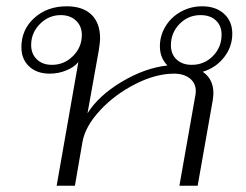

<svg xmlns="http://www.w3.org/2000/svg" viewBox="-20 -590 781 610"><path d="M624 -362Q658 -339 658 -294Q658 -288 656 -272L608 0H550L601 -289Q602 -293 602 -301Q602 -326 583 -341Q564 -356 533 -356Q475 -356 410 -323Q345 -290 298 -239.5Q251 -189 242 -139L218 0H160L229 -393Q215 -376 190 -366Q165 -356 138 -356Q97 -356 72.5 -379Q48 -402 48 -440Q48 -496 89 -533Q130 -570 192 -570Q243 -570 270.5 -543.5Q298 -517 298 -468Q298 -457 294 -431L258 -230Q293 -286 366.5 -330Q440 -374 512 -382Q488 -406 488 -443Q488 -477 506 -506.5Q524 -536 555 -553Q586 -570 622 -570Q666 -570 692 -546Q718 -522 718 -483Q718 -441 691.5 -407.5Q665 -374 624 -362ZM240 -479Q240 -507 221.5 -524.5Q203 -542 173 -542Q135 -542 107 -514Q79 -486 79 -447Q79 -419 97 -401.5Q115 -384 145 -384Q184 -384 212 -412Q240 -440 240 -479ZM684 -480Q684 -508 666 -525Q648 -542 617 -542Q578 -542 550.5 -514Q523 -486 523 -446Q523 -418 541 -401Q559 -384 589 -384Q629 -384 656.5 -412Q684 -440 684 -480Z"/></svg>

Font: Fahkwang ExtraLight
Style: Italic
Weight: 275
Italic angle: -10°
Designer: Suppakit Chalermlarp | Katatrad Co.,Ltd.
Foundry: Cadson Demak Co.,Ltd.
Version: Version 1.000; ttfautohint (v1.6)